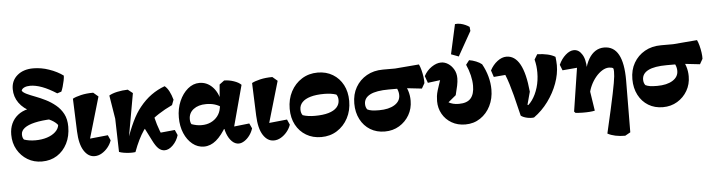

<svg xmlns="http://www.w3.org/2000/svg" viewBox="-55 -1060 5749 1549"><g transform="rotate(-5 2819.0 -286.0)"><path d="M248 20Q183 20 131.5 -11Q80 -42 49.5 -95.5Q19 -149 19 -217Q19 -267 37 -306.5Q55 -346 89 -373Q123 -400 170 -411L357 -314Q274 -311 218 -298Q162 -285 133.5 -263Q105 -241 105 -211Q105 -184 118 -169Q159 -155 210 -155Q262 -155 304 -168.5Q346 -182 372.5 -206.5Q399 -231 403 -262Q386 -285 352 -303.5Q318 -322 249 -345L201 -389Q134 -420 98.5 -470Q63 -520 63 -582Q63 -651 112.5 -693Q162 -735 242 -735Q273 -735 305.5 -729.5Q338 -724 369 -713Q402 -702 432 -686.5Q462 -671 483 -655Q483 -639 478 -614.5Q473 -590 466 -566.5Q459 -543 452 -528L418 -517Q354 -558 301.5 -577.5Q249 -597 205 -597Q177 -597 157.5 -588Q138 -579 134 -563Q143 -548 171.5 -534.5Q200 -521 240 -506Q280 -491 322 -470Q364 -449 401 -418.5Q438 -388 460.5 -345.5Q483 -303 483 -242Q483 -165 453 -106Q423 -47 370.5 -13.5Q318 20 248 20Z M675 14Q623 14 588.5 -40Q554 -94 550 -198L540 -463Q563 -476 607.5 -486.5Q652 -497 707 -497L747 -463L640 -97L599 -125L795 -145L814 -102Q804 -72 782.5 -45.5Q761 -19 733 -2.5Q705 14 675 14Z M1005 10Q985 13 959.5 12Q934 11 910.5 7Q887 3 873 -3L866 -272L835 -463Q860 -478 901 -487Q942 -496 987 -497L1026 -466L953 -56L947 -74Q981 -171 1013 -238Q1045 -305 1082 -350Q1126 -405 1177 -441.5Q1228 -478 1286 -499Q1306 -483 1321.5 -453.5Q1337 -424 1348 -384L1332 -342Q1209 -284 1134 -213Q1109 -190 1087.5 -158.5Q1066 -127 1045.5 -85.5Q1025 -44 1005 10ZM1242 16Q1215 16 1192.5 -4.5Q1170 -25 1146 -74L1070 -224L1174 -298Q1181 -249 1197 -197.5Q1213 -146 1237 -91L1183 -125L1337 -140L1356 -97Q1342 -50 1309 -17Q1276 16 1242 16Z M1561 14Q1509 14 1467.5 -19.5Q1426 -53 1402 -109.5Q1378 -166 1378 -237Q1378 -309 1404 -369Q1430 -429 1473 -465Q1516 -501 1567 -501Q1627 -501 1671 -457Q1715 -413 1729 -339L1733 -288Q1707 -307 1676 -316.5Q1645 -326 1606 -326Q1543 -326 1504 -296Q1465 -266 1465 -216Q1465 -203 1467.5 -192.5Q1470 -182 1475 -175Q1495 -168 1514.5 -164Q1534 -160 1556 -160Q1598 -160 1631 -175.5Q1664 -191 1686 -219Q1708 -247 1714 -284L1720 -319L1718 -345L1729 -474L1768 -503Q1807 -503 1846.5 -489.5Q1886 -476 1905 -456L1807 -91L1796 -124L1940 -140L1959 -99Q1950 -69 1931 -43Q1912 -17 1888 -1.5Q1864 14 1842 14Q1812 14 1787 -10.5Q1762 -35 1746.5 -77Q1731 -119 1728 -174L1762 -113H1695L1750 -141Q1705 -62 1659 -24Q1613 14 1561 14Z M2126 14Q2074 14 2039.5 -40Q2005 -94 2001 -198L1991 -463Q2014 -476 2058.5 -486.5Q2103 -497 2158 -497L2198 -463L2091 -97L2050 -125L2246 -145L2265 -102Q2255 -72 2233.5 -45.5Q2212 -19 2184 -2.5Q2156 14 2126 14Z M2510 20Q2441 20 2388 -11.5Q2335 -43 2305 -99Q2275 -155 2275 -229Q2275 -307 2307.5 -368.5Q2340 -430 2396.5 -465.5Q2453 -501 2525 -501Q2594 -501 2647 -469Q2700 -437 2729.5 -381Q2759 -325 2759 -251Q2759 -173 2726.5 -112Q2694 -51 2638 -15.5Q2582 20 2510 20ZM2473 -155Q2539 -155 2583.5 -168Q2628 -181 2651 -206Q2674 -231 2674 -265Q2674 -294 2660 -311Q2640 -318 2615 -321.5Q2590 -325 2562 -325Q2497 -325 2452 -312Q2407 -299 2384 -274.5Q2361 -250 2361 -216Q2361 -186 2375 -169Q2395 -162 2420 -158.5Q2445 -155 2473 -155Z M3025 20Q2958 20 2907 -11Q2856 -42 2827 -98Q2798 -154 2798 -226Q2798 -301 2830.5 -357.5Q2863 -414 2920 -446.5Q2977 -479 3052 -479H3150L3345 -495Q3354 -477 3361.5 -448.5Q3369 -420 3373 -391Q3377 -362 3376 -341L3352 -299L3209 -315H3085Q2984 -315 2934 -289.5Q2884 -264 2884 -215Q2884 -202 2887.5 -190.5Q2891 -179 2898 -170Q2913 -162 2935 -158.5Q2957 -155 2993 -155Q3072 -155 3118.5 -184Q3165 -213 3165 -262Q3165 -287 3155 -310Q3145 -333 3127 -348L3203 -364Q3228 -330 3240.5 -291.5Q3253 -253 3253 -210Q3253 -146 3223 -94Q3193 -42 3141.5 -11Q3090 20 3025 20Z M3677 20Q3614 20 3566 -8Q3518 -36 3491.5 -83Q3465 -130 3465 -187Q3465 -207 3467.5 -227.5Q3470 -248 3478 -275Q3486 -302 3500 -342Q3514 -382 3536 -441L3537 -358L3404 -341L3384 -397Q3407 -441 3447 -468Q3487 -495 3524 -495Q3554 -495 3581 -477.5Q3608 -460 3626 -429Q3644 -398 3644 -357Q3644 -331 3637 -297Q3630 -263 3619 -222L3556 -170Q3571 -161 3591.5 -155.5Q3612 -150 3639 -150Q3705 -150 3735 -184Q3765 -218 3765 -286Q3765 -326 3754.5 -370.5Q3744 -415 3724 -459L3751 -494Q3778 -490 3806.5 -478.5Q3835 -467 3853 -452Q3881 -402 3895.5 -348.5Q3910 -295 3910 -243Q3910 -170 3880.5 -110.5Q3851 -51 3798 -15.5Q3745 20 3677 20ZM3671 -531 3610 -554 3663 -794Q3684 -797 3706 -792.5Q3728 -788 3747.5 -779Q3767 -770 3779 -761L3782 -728Z M4233 12Q4207 16 4176 9Q4145 2 4127 -12L4086 -179Q4073 -229 4059.5 -272.5Q4046 -316 4032 -350L3938 -342L3920 -396Q3943 -440 3979.5 -468Q4016 -496 4053 -496Q4121 -496 4162 -422Q4203 -348 4217 -198L4178 -53L4157 -66Q4197 -85 4227 -127Q4257 -169 4274 -226Q4291 -283 4291 -347Q4291 -375 4288 -400Q4285 -425 4278 -453L4303 -494Q4398 -491 4448 -460Q4450 -442 4451.5 -425Q4453 -408 4453 -392Q4453 -320 4425.5 -245Q4398 -170 4348.5 -102.5Q4299 -35 4233 12ZM4156 -29 4137 -64 4166 -107 4225 -75Z M4953 223Q4866 223 4811 193Q4836 84 4853.5 7Q4871 -70 4881.5 -122.5Q4892 -175 4898 -208Q4904 -241 4906 -262.5Q4908 -284 4908 -300Q4908 -321 4904 -328Q4898 -332 4889 -334Q4880 -336 4869 -336Q4842 -336 4814 -318.5Q4786 -301 4761.5 -271.5Q4737 -242 4720 -205.5Q4703 -169 4697 -132L4675 -196L4684 -327Q4697 -384 4720 -422.5Q4743 -461 4774.5 -481Q4806 -501 4845 -501Q5000 -501 4999 -221L4996 199ZM4569 4 4559 -7 4623 -421 4669 -362 4495 -347 4477 -393Q4498 -440 4532.5 -470.5Q4567 -501 4600 -501Q4639 -501 4664 -462Q4678 -442 4685 -412.5Q4692 -383 4693 -342L4696 -196L4726 0Q4710 4 4683 6Q4656 8 4625.5 7.5Q4595 7 4569 4Z M5277 20Q5210 20 5159 -11Q5108 -42 5079 -98Q5050 -154 5050 -226Q5050 -301 5082.5 -357.5Q5115 -414 5172 -446.5Q5229 -479 5304 -479H5402L5597 -495Q5606 -477 5613.5 -448.5Q5621 -420 5625 -391Q5629 -362 5628 -341L5604 -299L5461 -315H5337Q5236 -315 5186 -289.5Q5136 -264 5136 -215Q5136 -202 5139.5 -190.5Q5143 -179 5150 -170Q5165 -162 5187 -158.5Q5209 -155 5245 -155Q5324 -155 5370.5 -184Q5417 -213 5417 -262Q5417 -287 5407 -310Q5397 -333 5379 -348L5455 -364Q5480 -330 5492.5 -291.5Q5505 -253 5505 -210Q5505 -146 5475 -94Q5445 -42 5393.5 -11Q5342 20 5277 20Z"/></g></svg>

Font: Eczar
Style: Bold
Weight: 700
Designer: Vaibhav Singh
Foundry: Rosetta Type Foundry
Version: Version 2.000